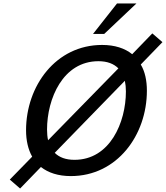

<svg xmlns="http://www.w3.org/2000/svg" viewBox="-20 -994 949 1098"><path d="M760 -974H649L512 -800H576ZM95 84 214 -39C256 -6 313 13 385 13C650 13 820 -222 820 -475C820 -534 809 -585 785 -625L909 -753L851 -803L736 -684C694 -718 636 -737 564 -737C299 -737 129 -502 129 -249C129 -190 141 -139 164 -98L36 33ZM543 -644C594 -644 631 -629 657 -603L255 -192C251 -210 249 -231 249 -253C249 -430 340 -644 543 -644ZM406 -80C356 -80 319 -94 293 -120L694 -532C698 -513 700 -493 700 -471C700 -294 609 -80 406 -80Z"/></svg>

Font: Perun Medium Italic
Style: Regular
Weight: 500
Italic angle: -12°
Foundry: Copyright (c) Stefan Peev, Context Ltd, 2016
Version: Version 1.026